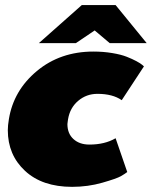

<svg xmlns="http://www.w3.org/2000/svg" viewBox="-20 -720 598 757"><path d="M369.2 -700H435.8L558.3 -550H412.5L353.3 -600L279.2 -550H133.3L302.5 -700ZM10.8 -206.7Q10.8 -225 15 -250Q33.3 -363.3 125.4 -440Q217.5 -516.7 348.3 -516.7Q387.5 -516.7 422.5 -510.8Q457.5 -505 479.6 -496.2Q501.7 -487.5 517.9 -478.8Q534.2 -470 540.8 -464.2L547.5 -458.3L460 -325Q424.2 -350 364.2 -350Q320.8 -350 288.3 -322.5Q255.8 -295 248.3 -250Q248.3 -249.2 247.1 -241.7Q245.8 -234.2 245.8 -230.8Q245.8 -193.3 269.6 -171.7Q293.3 -150 332.5 -150Q393.3 -150 435.8 -175L481.7 -41.7Q473.3 -35 456.7 -25.4Q440 -15.8 383.3 0.4Q326.7 16.7 264.2 16.7Q146.7 16.7 78.8 -46.2Q10.8 -109.2 10.8 -206.7Z"/></svg>

Font: BoonTook
Style: Italic
Weight: 400
Italic angle: -9°
Designer: Sungsit Sawaiwan
Foundry: FontUni
Version: Version 3.0